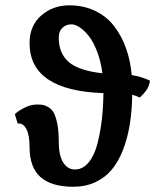

<svg xmlns="http://www.w3.org/2000/svg" viewBox="-20 -695 591 726"><path d="M91.8 -532.2Q91.8 -597.7 135.7 -636.2Q179.7 -674.8 242.2 -674.8Q295.9 -674.8 339.4 -654.1Q382.8 -633.3 411.1 -596.7Q439.5 -560.1 456.3 -513.2Q473.1 -466.3 478 -411.1Q515.1 -405.3 546.9 -390.1Q544.4 -370.1 534.9 -356Q525.4 -341.8 508.8 -326.2Q490.7 -334 480 -336.9Q479 -274.9 470.5 -223.1Q461.9 -171.4 444.8 -127.4Q427.7 -83.5 402.3 -53.2Q377 -22.9 340.1 -5.9Q303.2 11.2 256.8 11.2Q175.3 11.2 133.5 -25.1Q91.8 -61.5 91.8 -139.2Q91.8 -185.1 79.3 -207.8Q66.9 -230.5 46.9 -228L36.1 -263.2Q48.3 -275.4 72.5 -287.6Q96.7 -299.8 119.1 -299.8Q133.3 -299.8 142.8 -298.1Q152.3 -296.4 164.6 -288.8Q176.8 -281.2 184.1 -267.1Q191.4 -252.9 196.8 -226.1Q202.1 -199.2 202.1 -161.1Q202.1 -106.9 219 -80.6Q235.8 -54.2 263.2 -54.2Q293.5 -54.2 315.7 -81.5Q337.9 -108.9 349.1 -154.5Q360.4 -200.2 365.5 -246.3Q370.6 -292.5 371.1 -342.8Q91.8 -352.5 91.8 -532.2ZM202.1 -553.2Q202.1 -493.2 240 -460.4Q277.8 -427.7 367.2 -418Q361.3 -463.9 346.9 -501Q332.5 -538.1 315.4 -559.3Q298.3 -580.6 281.2 -591.8Q264.2 -603 250 -603Q230 -603 216.1 -589.8Q202.1 -576.7 202.1 -553.2Z"/></svg>

Font: Linear Smooth
Style: Bold
Weight: 700
Designer: Philipp H. Poll, Flanker
Foundry: Philipp H. Poll, reworked by Flanker
Version: Version 1.061 | FøM Fix